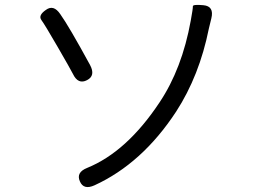

<svg xmlns="http://www.w3.org/2000/svg" viewBox="-20 -735 1040 774"><path d="M361 12Q317 32 302 -4Q286 -40 331 -58Q491 -123 623 -322Q714 -458 749 -652Q758 -701 757.5 -709.5Q757 -718 800 -714Q844 -710 832 -661Q827 -643 822 -620Q784 -430 690 -285Q553 -76 361 12ZM331 -412Q295 -393 274 -437Q265 -455 213 -545Q161 -635 147 -654Q133 -673 165 -695Q196 -718 223 -678Q258 -629 343 -473Q366 -430 331 -412Z"/></svg>

Font: Resource Han Rounded KR Normal
Style: Regular
Weight: 350
Designer: Cyano Hao (round all glyphs); Ryoko NISHIZUKA 西塚涼子 (kana, bopomofo & ideographs); Paul D. Hunt (Latin, Greek & Cyrillic)
Foundry: Cyano Hao
Version: 0.990